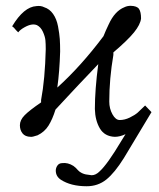

<svg xmlns="http://www.w3.org/2000/svg" viewBox="-20 -462 550 664"><path d="M22 -371.1Q62.5 -438.5 106 -440.9Q121.6 -442.9 132.8 -437Q151.4 -431.2 163.6 -413.8Q175.8 -396.5 180.7 -370.8Q185.5 -345.2 186.8 -326.9Q188 -308.6 188 -284.2Q186 -214.8 178.2 -159.2Q260.3 -233.4 337.9 -336.9Q344.7 -354.5 356 -377.9Q377 -423.8 410.2 -437Q419.9 -441.9 432.1 -441.9Q453.6 -441.4 460.7 -431.2Q467.8 -420.9 467.8 -397.9Q465.3 -377 443.6 -350.1Q421.9 -323.2 372.1 -280.8V-272Q357.9 -189 357.9 -110.8Q357.9 -86.4 368.9 -66.7Q379.9 -46.9 394 -46.9Q411.1 -46.9 428.7 -55.4Q446.3 -64 456.1 -72.5Q465.8 -81.1 481.9 -97.2L503.9 -74.2L408.2 85Q376.5 135.7 347.7 158.9Q318.8 182.1 279.8 182.1Q224.6 182.1 189.9 159.2Q172.9 147.5 172.9 127.9Q172.9 118.7 178.5 110.6Q184.1 102.5 194.8 102.1Q214.8 99.6 233.9 111.8Q241.7 117.2 250 127Q255.9 133.3 263.4 136.7Q271 140.1 276.4 141.1Q281.7 142.1 296.9 144Q311 144 324.2 130.9Q351.1 106.9 399.9 24.9Q413.1 3.4 414.1 2Q394.5 11.2 377 11.2Q341.8 9.8 325.4 -17.8Q309.1 -45.4 308.1 -85Q308.1 -151.4 319.8 -240.2Q309.6 -229.5 286.9 -205.6Q264.2 -181.6 252 -168.9Q243.2 -159.7 214.6 -128.9Q186 -98.1 171.9 -83Q161.6 -49.8 147.9 -27.8Q134.3 -5.9 109.9 5.9Q91.3 12.2 85.9 11.2Q66.9 10.7 57.9 -0.7Q48.8 -12.2 48.8 -28.8Q48.8 -46.9 65.2 -63.5Q81.5 -80.1 122.1 -107.9V-116.2Q135.7 -188 138.2 -292Q138.2 -310.5 137 -323.2Q135.7 -335.9 128.4 -352.1Q121.1 -368.2 107.9 -375Q99.6 -378.4 89.8 -377Q78.6 -375.5 64 -367.2Q49.3 -358.9 43 -350.1L35.2 -357.9Q27.8 -367.7 22 -371.1Z"/></svg>

Font: Common Serif News
Style: Regular
Weight: 450
Designer: Philipp H. Poll, Khaled Hosny
Foundry: Stefan Peev, Context Ltd.
Version: Version 1.026